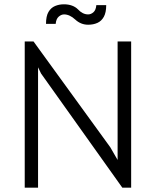

<svg xmlns="http://www.w3.org/2000/svg" viewBox="-20 -873 725 893"><path d="M157 0V-560L171 -531L549 0H590V-680H527V-129L493 -188L136 -680H95V0ZM428 -849Q426 -826 414.5 -816Q403 -806 390 -806Q377 -806 365 -812Q353 -818 342 -830Q331 -841 314.5 -847Q298 -853 277 -853Q255 -853 236 -845Q217 -837 205.5 -817.5Q194 -798 194 -762H239Q241 -785 253 -795.5Q265 -806 278 -806Q291 -806 304 -800Q317 -794 330 -782Q343 -770 358 -764Q373 -758 390 -758Q414 -758 433 -766.5Q452 -775 463 -795Q474 -815 474 -849Z"/></svg>

Font: Catamaran Light
Style: Regular
Weight: 300
Designer: Pria Ravichandran
Version: Version 2.000